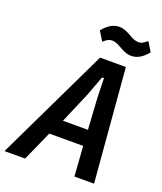

<svg xmlns="http://www.w3.org/2000/svg" viewBox="-199 -1008 941 1112"><g transform="rotate(20 272.0 -452.0)"><path d="M394 0 381 -184H172L90 0H-37L298 -698H457L515 0ZM363 -475 360 -594H348L304 -475L221 -281H375ZM463 -769Q446 -769 430 -774.5Q414 -780 393 -792Q371 -805 357 -810Q343 -815 331 -815Q318 -815 308 -810.5Q298 -806 278 -789L243 -846Q289 -904 343 -904Q360 -904 376 -898.5Q392 -893 413 -881Q435 -868 449 -863Q463 -858 475 -858Q488 -858 498 -862.5Q508 -867 528 -884L563 -827Q517 -769 463 -769Z"/></g></svg>

Font: IBM Plex Sans Cond SmBld
Style: Italic
Weight: 600
Width: 3
Italic angle: -11°
Designer: Mike Abbink, Paul van der Laan, Pieter van Rosmalen
Foundry: Bold Monday
Version: Version 1.3